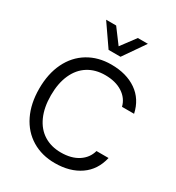

<svg xmlns="http://www.w3.org/2000/svg" viewBox="-221 -1080 1126 1226"><g transform="rotate(30 342.5 -467.5)"><path d="M432 -946H506L396 -787H308L198 -946H272L352 -839ZM653 -189Q631 -92 556.5 -40.5Q482 11 371 11Q275 11 201.5 -33.5Q128 -78 88 -160Q48 -242 48 -352Q48 -462 88 -544Q128 -626 201.5 -670.5Q275 -715 371 -715Q483 -715 557.5 -663.5Q632 -612 653 -515H564Q550 -571 499 -604Q448 -637 371 -637Q299 -637 245.5 -603.5Q192 -570 163 -505.5Q134 -441 134 -352Q134 -263 163 -198.5Q192 -134 245.5 -100.5Q299 -67 371 -67Q448 -67 498.5 -100Q549 -133 564 -189Z"/></g></svg>

Font: CBA Beacon Sans
Style: Regular
Weight: 400
Designer: Wei Huang
Foundry: Wei Huang
Version: Version 1.002